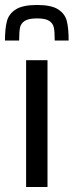

<svg xmlns="http://www.w3.org/2000/svg" viewBox="-33 -752 296 772"><path d="M72 0V-510H158V0ZM243 -589H187Q187 -624 183.5 -641Q180 -658 165 -668Q150 -678 116 -678Q82 -678 66.5 -668Q51 -658 47.5 -641Q44 -624 44 -589H-13Q-13 -638 -5 -667.5Q3 -697 31 -714.5Q59 -732 116 -732Q173 -732 200.5 -714.5Q228 -697 235.5 -668Q243 -639 243 -589Z"/></svg>

Font: Saira Semi Condensed
Style: Regular
Weight: 400
Width: 4
Designer: Hector Gatti with collaboration of the Omnibus-Type team
Foundry: Omnibus-Type
Version: Version 1.001; ttfautohint (v1.8)